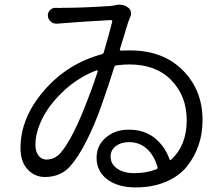

<svg xmlns="http://www.w3.org/2000/svg" viewBox="-20 -774 959 828"><path d="M558.6 -27.3Q611.3 -27.3 654.3 -43.9Q661.1 -46.9 659.2 -53.7Q644.5 -104.5 612.8 -132.8Q581.1 -161.1 536.1 -161.1Q502 -161.1 479.5 -144Q457 -127 457 -98.6Q457 -66.4 485.4 -46.9Q513.7 -27.3 558.6 -27.3ZM363.3 -358.4Q377.9 -394.5 401.4 -465.8Q402.3 -467.8 400.4 -469.7Q398.4 -471.7 396.5 -470.7Q319.3 -441.4 257.3 -384.3Q195.3 -327.1 164.1 -265.6Q132.8 -204.1 132.8 -150.4Q132.8 -119.1 146.5 -102.5Q160.2 -85.9 179.7 -85.9Q214.8 -85.9 240.2 -113.3Q295.9 -176.8 363.3 -358.4ZM479.5 -752Q488.3 -753.9 496.1 -753.9Q516.6 -753.9 531.2 -742.2Q542 -735.4 544.4 -722.7Q546.9 -710 541 -699.2Q536.1 -687.5 532.2 -676.8Q500 -571.3 497.1 -561.5Q496.1 -559.6 497.6 -557.6Q499 -555.7 502 -555.7Q525.4 -556.6 541 -556.6Q682.6 -556.6 768.1 -471.2Q853.5 -385.7 853.5 -255.9Q853.5 -198.2 836.4 -147.9Q819.3 -97.7 786.1 -56.2Q752.9 -14.6 695.8 9.8Q638.7 34.2 564.5 34.2Q488.3 34.2 442.4 -0.5Q396.5 -35.2 396.5 -93.8Q396.5 -146.5 436.5 -180.7Q476.6 -214.8 535.2 -214.8Q601.6 -214.8 646 -179.7Q690.4 -144.5 710.9 -87.9Q713.9 -81.1 718.8 -85.9Q785.2 -147.5 785.2 -255.9Q785.2 -359.4 719.2 -427.7Q653.3 -496.1 538.1 -496.1Q512.7 -496.1 482.4 -492.2Q474.6 -491.2 472.7 -484.4Q451.2 -415 418 -320.3Q387.7 -234.4 351.6 -163.6Q315.4 -92.8 282.2 -56.6Q241.2 -10.7 172.9 -10.7Q129.9 -10.7 99.1 -43.5Q68.4 -76.2 68.4 -135.7Q68.4 -265.6 169.4 -382.8Q270.5 -500 418.9 -540Q425.8 -542 427.7 -548.8Q454.1 -639.6 463.9 -680.7Q464.8 -683.6 462.9 -685.5Q460.9 -687.5 458 -687.5Q317.4 -679.7 225.6 -671.9Q210.9 -670.9 199.2 -680.7Q187.5 -690.4 186.5 -706.1Q185.5 -720.7 196.3 -731Q207 -741.2 221.7 -740.2Q237.3 -739.3 248 -740.2Q336.9 -740.2 453.1 -748Q466.8 -749 479.5 -752Z"/></svg>

Font: Gen Jyuu Gothic P Normal
Style: Regular
Weight: 300
Designer: [Source Han Sans]
Ryoko NISHIZUKA  (kana & ideographs); Paul D. Hunt (Latin, Greek & Cyrillic); Wenlong ZHANG  (bopomofo
Version: Version 1.002.20150607